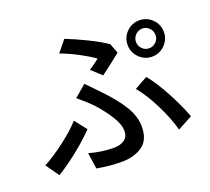

<svg xmlns="http://www.w3.org/2000/svg" viewBox="-136 -948 1271 1164"><g transform="rotate(-20 500.0 -366.0)"><path d="M852 -546Q878 -546 896.5 -564.5Q915 -583 915 -609Q915 -635 896.5 -654Q878 -673 852 -673Q826 -673 807.5 -654Q789 -635 789 -609Q789 -583 807.5 -564.5Q826 -546 852 -546ZM852 -726Q900 -726 934.5 -692Q969 -658 969 -609Q969 -561 934.5 -526.5Q900 -492 852 -492Q804 -492 769.5 -526.5Q735 -561 735 -609Q735 -658 769.5 -692Q804 -726 852 -726ZM536 -594Q503 -619 444 -650.5Q385 -682 328 -703L387 -776Q451 -751 522 -716Q593 -681 638 -650L662 -587Q637 -566 598 -536Q559 -506 533 -487L469 -546Q504 -569 536 -594ZM445 -52Q485 -52 512 -70Q539 -88 539 -127Q539 -171 502.5 -227.5Q466 -284 418 -336Q377 -377 332 -413L408 -478L485 -399Q566 -315 606.5 -248Q647 -181 647 -116Q647 -29 593.5 7.5Q540 44 464 44Q379 44 301 29L286 -75Q367 -52 445 -52ZM691 -342 775 -389Q822 -332 872.5 -237.5Q923 -143 948 -72L853 -21Q833 -97 786.5 -190.5Q740 -284 691 -342ZM77 -9 17 -94Q80 -128 155 -185Q230 -242 272 -290L332 -213Q285 -164 216.5 -108.5Q148 -53 77 -9Z"/></g></svg>

Font: Sinter Medium
Style: Regular
Weight: 500
Foundry: Adobe & rsms
Version: Version 1.000